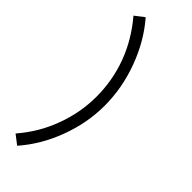

<svg xmlns="http://www.w3.org/2000/svg" viewBox="-338 -904 1120 1120"><g transform="rotate(45 222.0 -344.0)"><path d="M227 -343.5Q227 -476.5 181.5 -599.8Q136 -723 45 -830L102 -874Q194 -767.5 245.5 -627Q298 -485 298 -339.5Q298 -197 245.5 -57Q194 81.5 102 186.5L45 142.5Q90 90 123.8 33Q157.5 -24 180.5 -87Q227 -212 227 -343.5Z"/></g></svg>

Font: Russisch Sans
Style: Regular
Weight: 400
Designer: Michael Sharanda (font) & Cristiano Sobral (main changes)
Foundry: Michael Sharanda
Version: Version 2.00;October 25, 2020;FontCreator 13.0.0.2681 64-bit